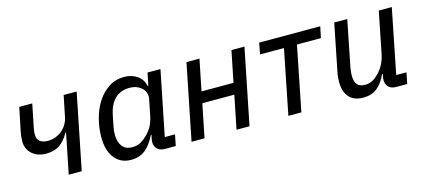

<svg xmlns="http://www.w3.org/2000/svg" viewBox="-49 -894 2793 1270"><g transform="rotate(-15 1348.0 -259.0)"><path d="M358 -273H353Q325 -222 288 -197.5Q251 -173 196 -173Q164 -173 139.5 -182.5Q115 -192 98 -208Q81 -224 72 -245Q63 -266 63 -290Q63 -324 70 -358L103 -518H192L160 -360Q157 -346 156 -334Q155 -322 155 -312Q155 -283 174 -267.5Q193 -252 228 -252Q260 -252 286 -263Q312 -274 331 -291.5Q350 -309 362 -331Q374 -353 378 -376L407 -518H496L392 0H303Z M963 0Q928 0 910 -18Q892 -36 892 -65Q892 -75 895 -90L900 -114H896Q864 -49 825 -18.5Q786 12 728 12Q657 12 616 -40Q575 -92 575 -182Q575 -244 591 -306.5Q607 -369 638.5 -418.5Q670 -468 716.5 -499Q763 -530 825 -530Q873 -530 911 -505Q949 -480 959 -432H964L981 -518H1070L981 -76H1051L1036 0ZM757 -67Q792 -67 816 -81Q840 -95 862 -117Q886 -141 901.5 -169.5Q917 -198 925 -240L947 -350Q950 -367 945 -385Q940 -403 926 -417.5Q912 -432 890.5 -441.5Q869 -451 839 -451Q777 -451 738.5 -413Q700 -375 686 -303L671 -228Q668 -213 667 -200.5Q666 -188 666 -176Q666 -128 688 -97.5Q710 -67 757 -67Z M1248 -518H1337L1294 -305H1513L1556 -518H1645L1541 0H1452L1498 -228H1279L1233 0H1144Z M1895 -441H1731L1746 -518H2164L2148 -441H1984L1896 0H1807Z M2349 -518 2286 -201Q2283 -186 2282 -171.5Q2281 -157 2281 -148Q2281 -108 2297.5 -87.5Q2314 -67 2352 -67Q2379 -67 2401 -78.5Q2423 -90 2443 -110Q2493 -160 2508 -233L2565 -518H2654L2566 -76H2636L2621 0H2547Q2512 0 2494 -18Q2476 -36 2476 -66Q2476 -71 2477 -79Q2478 -87 2480 -95L2482 -106H2477Q2450 -46 2412 -17Q2374 12 2319 12Q2254 12 2221.5 -25.5Q2189 -63 2189 -130Q2189 -145 2190.5 -162Q2192 -179 2196 -198L2260 -518Z"/></g></svg>

Font: IBM Plex Sans Text
Style: Italic
Weight: 450
Italic angle: -11°
Designer: Mike Abbink, Paul van der Laan, Pieter van Rosmalen
Foundry: Bold Monday
Version: Version 3.005